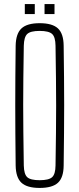

<svg xmlns="http://www.w3.org/2000/svg" viewBox="-20 -919 390 944"><path d="M175 5Q113 5 85.5 -20.5Q58 -46 57 -105Q56 -191.5 55.5 -263.8Q55 -336 55 -403.2Q55 -470.5 55.5 -541Q56 -611.5 57 -694Q58 -753.5 85.5 -779.2Q113 -805 175 -805Q237.5 -805 265 -779.2Q292.5 -753.5 293 -694Q294 -611.5 294.8 -541Q295.5 -470.5 295.5 -403.2Q295.5 -336 294.8 -263.8Q294 -191.5 293 -105Q292.5 -46 265 -20.5Q237.5 5 175 5ZM175 -33Q220 -33 236.2 -47.8Q252.5 -62.5 253 -105Q254.5 -194.5 255.2 -264.8Q256 -335 256 -399.2Q256 -463.5 255.2 -533.8Q254.5 -604 253 -694Q252.5 -737 236.2 -752Q220 -767 175 -767Q130 -767 114 -752Q98 -737 97 -694Q95.5 -606.5 94.8 -537.5Q94 -468.5 94 -404.2Q94 -340 94.8 -268.8Q95.5 -197.5 97 -105Q98 -62.5 114 -47.8Q130 -33 175 -33ZM199 -850V-899H248V-850ZM102 -850V-899H151V-850Z"/></svg>

Font: Big Shoulders Text Thin Thin
Style: Regular
Weight: 250
Version: Version 2.002